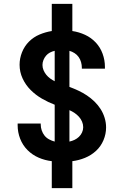

<svg xmlns="http://www.w3.org/2000/svg" viewBox="-20 -863 640 990"><path d="M247 107V-32Q212 -36 179.5 -50Q147 -64 122 -89Q97 -114 84 -147.5Q71 -181 71 -217V-226H190V-221Q190 -206 195 -191Q200 -176 209.5 -164Q219 -152 233 -144.5Q247 -137 262 -133V-323Q228 -336 196 -354.5Q164 -373 138 -399Q112 -425 96.5 -458.5Q81 -492 81 -529Q81 -562 93.5 -593.5Q106 -625 129.5 -648.5Q153 -672 184 -685Q215 -698 247 -703V-843H353V-703Q387 -698 418.5 -683.5Q450 -669 473.5 -644Q497 -619 509 -586Q521 -553 521 -519V-509H402V-514Q402 -528 398 -542.5Q394 -557 385.5 -569Q377 -581 364.5 -589Q352 -597 338 -601V-415Q362 -406 384.5 -395.5Q407 -385 428 -371Q449 -357 467 -339.5Q485 -322 498.5 -301Q512 -280 519.5 -255.5Q527 -231 527 -206Q527 -172 513.5 -140Q500 -108 475 -85Q450 -62 418 -49Q386 -36 353 -32V107ZM262 -444V-601Q249 -598 237.5 -592Q226 -586 217.5 -576Q209 -566 204 -553.5Q199 -541 199 -528Q199 -514 204.5 -501Q210 -488 218.5 -477.5Q227 -467 238.5 -458.5Q250 -450 262 -444ZM338 -133Q352 -136 364.5 -142Q377 -148 387 -157.5Q397 -167 403 -180Q409 -193 409 -207Q409 -222 403 -236Q397 -250 387 -261Q377 -272 364.5 -280.5Q352 -289 338 -295Z"/></svg>

Font: Iosevka Extended
Style: Bold
Weight: 700
Width: 7
Monospace: yes
Designer: Belleve Invis
Foundry: Belleve Invis
Version: Version 32.5.0; ttfautohint (v1.8.4)